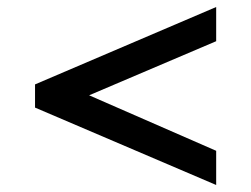

<svg xmlns="http://www.w3.org/2000/svg" viewBox="-20 -539 716 548"><path d="M597 -11 80 -231.9V-298.1L597 -519V-421.4L234.4 -267L597 -108.6Z"/></svg>

Font: Ancizar Serif Light
Style: Regular
Weight: 300
Designer: Cesar Puertas, Viviana Monsalve, Julian Moncada, Julian Prieto, Jose Castro, Felipe Aragon, Mariel Hernandez, Sara Alarc
Version: Version 8.100